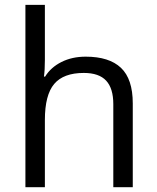

<svg xmlns="http://www.w3.org/2000/svg" viewBox="-20 -780 654 800"><path d="M452.1 0V-346.2Q452.1 -411.6 422.4 -443.8Q392.6 -476.1 329.1 -476.1Q244.6 -476.1 205.8 -430.2Q167 -384.3 167 -279.8V0H85.9V-759.8H167V-529.8Q167 -488.3 163.1 -460.9H168Q191.9 -499.5 236.1 -521.7Q280.3 -543.9 336.9 -543.9Q435.1 -543.9 484.1 -497.3Q533.2 -450.7 533.2 -349.1V0Z"/></svg>

Font: f01836669
Style: Regular
Weight: 400
Foundry: Ascender Corporation
Version: Version 1.10